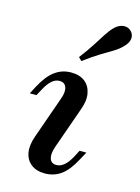

<svg xmlns="http://www.w3.org/2000/svg" viewBox="-107 -734 588 807"><g transform="rotate(15 187.0 -330.5)"><path d="M168.5 11.3Q131.5 11.3 108.5 -6.9Q85.5 -25 80.2 -56.5Q75 -87.9 89.5 -128.2L153.2 -308.9Q165.3 -341.1 158.5 -360.9Q151.6 -380.6 129 -380.6Q111.3 -380.6 95.6 -366.9Q79.8 -353.2 65.3 -325.8L50 -297.6H21L38.7 -331.5Q65.3 -381.5 96.4 -404.4Q127.4 -427.4 166.9 -427.4Q204.8 -427.4 227.4 -409.3Q250 -391.1 255.6 -359.7Q261.3 -328.2 246 -287.9L182.3 -107.3Q171 -75 177.4 -55.2Q183.9 -35.5 206.5 -35.5Q241.9 -35.5 271 -90.3L285.5 -118.5H315.3L296.8 -84.7Q270.2 -33.9 239.5 -11.3Q208.9 11.3 168.5 11.3ZM195.2 -484.7 181.5 -498.4Q210.5 -536.3 229 -565.7Q247.6 -595.2 261.7 -616.9Q275.8 -638.7 290.3 -653.2Q308.1 -671 328.6 -673Q349.2 -675 362.9 -660.5Q375.8 -646.8 373.4 -628.2Q371 -609.7 351.6 -591.1Q337.1 -575.8 314.9 -562.5Q292.7 -549.2 263.3 -531.5Q233.9 -513.7 195.2 -484.7Z"/></g></svg>

Font: Playfair 5pt SemiExpanded Light SemiBold
Style: Italic
Weight: 600
Italic angle: -15.6°
Version: Version 2.001;gftools[0.9.30]